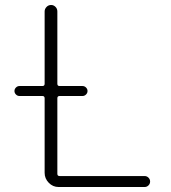

<svg xmlns="http://www.w3.org/2000/svg" viewBox="-20 -750 685 770"><path d="M219 -44H560Q569 -44 575.5 -37.5Q582 -31 582 -22Q582 -13 575.5 -6.5Q569 0 560 0H215Q192 0 175.5 -17Q159 -34 159 -57V-356Q159 -365 150 -365H58Q50 -365 44 -371Q38 -377 38 -385Q38 -393 44 -399Q50 -405 58 -405H150Q159 -405 159 -414V-704Q159 -714 166.5 -722Q174 -730 185 -730Q195 -730 202.5 -722.5Q210 -715 210 -704V-414Q210 -405 219 -405H311Q319 -405 325 -399Q331 -393 331 -385Q331 -377 325 -371Q319 -365 311 -365H219Q210 -365 210 -356V-53Q210 -44 219 -44Z"/></svg>

Font: Rounded Mplus 1c Light
Style: Regular
Weight: 300
Version: Version 1.059.20150529